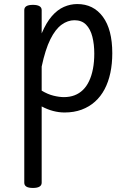

<svg xmlns="http://www.w3.org/2000/svg" viewBox="-20 -539 638 949"><path d="M143 390Q121 390 110.5 383.5Q100 377 100 364V-489Q100 -502 110.5 -508.5Q121 -515 143 -515Q164 -515 175 -508.5Q186 -502 186 -489V-374Q209 -428 236.5 -459.5Q264 -491 296 -505Q328 -519 362 -519Q442 -519 488.5 -456Q535 -393 535 -276Q535 -224 525.5 -179Q516 -134 497 -98Q478 -62 449.5 -36.5Q421 -11 383.5 3Q346 17 299 17Q271 17 242.5 9.5Q214 2 186 -13V364Q186 377 175 383.5Q164 390 143 390ZM186 -91Q216 -73 244.5 -66Q273 -59 296 -59Q325 -59 348.5 -68Q372 -77 390 -94.5Q408 -112 420.5 -138.5Q433 -165 439.5 -199Q446 -233 446 -274Q446 -320 436.5 -357.5Q427 -395 405.5 -417Q384 -439 348 -439Q315 -439 284.5 -417Q254 -395 229 -345Q204 -295 186 -210Z"/></svg>

Font: Playwrite GB S
Style: Regular
Weight: 400
Designer: Veronika Burian, José Scaglione
Foundry: TypeTogether
Version: Version 1.000